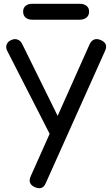

<svg xmlns="http://www.w3.org/2000/svg" viewBox="-20 -754 582 1013"><path d="M187 239Q177 239 165 234Q124 216 142 176L453 -521Q472 -559 511 -543Q553 -525 534 -485L222 211Q211 239 187 239ZM302 -20Q285 -13 269.5 -18.5Q254 -24 245 -42L18 -486Q9 -504 15.5 -520Q22 -536 40 -543Q57 -551 73 -545Q89 -539 97 -522L316 -78Q325 -60 322.5 -44Q320 -28 302 -20ZM149 -650Q129 -650 115.5 -661Q102 -672 102 -693Q102 -713 115.5 -723.5Q129 -734 149 -734H402Q422 -734 436 -723.5Q450 -713 450 -693Q450 -672 436 -661Q422 -650 402 -650Z"/></svg>

Font: Comfortaa SemiBold
Style: Regular
Weight: 600
Designer: Johan Aakerlund
Foundry: Johan Aakerlund
Version: Version 3.104; ttfautohint (v1.8.1.43-b0c9)